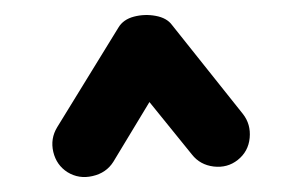

<svg xmlns="http://www.w3.org/2000/svg" viewBox="-20 -762 395 254"><path d="M69.3 -534.2Q54.7 -543.5 50.5 -561Q46.4 -578.6 55.7 -593.8L136.7 -725.6Q143.1 -736.3 157.2 -740Q171.4 -743.7 186 -741Q200.7 -738.3 207.5 -729L301.3 -611.3Q312 -597.7 310.3 -579.6Q308.6 -561.5 294.4 -550.3Q280.8 -539.6 262.7 -541.7Q244.6 -543.9 233.9 -557.6L177.7 -627L129.9 -547.9Q120.6 -533.2 102.5 -529.1Q84.5 -524.9 69.3 -534.2Z"/></svg>

Font: Mikhak Black
Style: Regular
Weight: 900
Designer: Amin Abedi
Version: Version 3.3